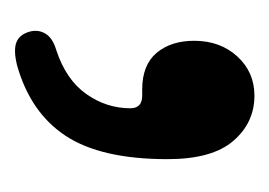

<svg xmlns="http://www.w3.org/2000/svg" viewBox="-73 -119 372 266"><g transform="rotate(90 113.0 14.0)"><path d="M104 3Q70 3 53.2 -17Q36.5 -37 36.5 -69Q36.5 -105 58.2 -128.8Q80 -152.5 112.5 -152.5Q150 -152.5 175.2 -123.2Q200.5 -94 200.5 -32Q200.5 60 168.2 109Q136 158 70 176.5Q49 181.5 38.5 177.2Q28 173 24 159.5Q20.5 147.5 26.5 137.2Q32.5 127 49.5 122Q90.5 108.5 110.2 80.5Q130 52.5 130 19.5Q130 3 112.5 3Z"/></g></svg>

Font: Fraunces 144pt S100 SemiBold
Style: Regular
Weight: 600
Version: Version 1.000; ttfautohint (v1.8.3)